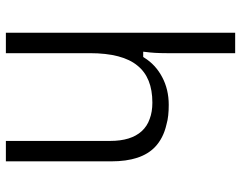

<svg xmlns="http://www.w3.org/2000/svg" viewBox="-100 -700 785 624"><g transform="rotate(90 292.0 -387.5)"><path d="M503.9 -356.4C503.9 -422.9 488.3 -469.7 457 -499.5C438.5 -517.1 414.1 -529.8 383.8 -536.6C365.7 -542 343.8 -543.9 320.3 -543.9C286.6 -543.9 256.3 -536.6 230 -522.5C203.1 -508.3 182.1 -488.8 167 -464.4L164.6 -460.9H160.6H155.8H147.5L148.4 -469.2C150.9 -486.8 152.3 -509.8 152.3 -537.1V-759.8H85.9V-14.6H152.3V-287.1C152.3 -358.4 166 -410.2 192.9 -442.4C218.8 -474.6 258.8 -490.7 313 -490.7C333 -490.7 351.1 -487.8 366.2 -481.9C381.8 -476.6 395 -467.8 405.8 -456.1C427.2 -432.6 437.5 -398.4 437.5 -353.5V-14.6H503.9Z"/></g></svg>

Font: Sahel Light
Style: Regular
Weight: 300
Foundry: Saber Rastikerdar (saber.rastikerdar@gmail.com)
Version: Version 3.4.0